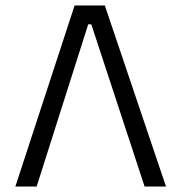

<svg xmlns="http://www.w3.org/2000/svg" viewBox="-20 -680 661 700"><path d="M252 -660H362.2L585.2 0H507.2L299.5 -632.1L346.1 -591.4H252L314.7 -632.5L113.6 0H36Z"/></svg>

Font: Titillium Web
Style: Bold
Weight: 700
Designer: Mohamed Gaber, Accademia di Belle Arti di Urbino
Foundry: Kief Type Foundry, Accademia di Belle Arti di Urbino
Version: Version 3.000